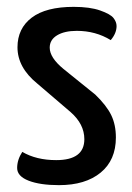

<svg xmlns="http://www.w3.org/2000/svg" viewBox="-20 -530 386 560"><path d="M186 -203 89 -286Q31 -333 31 -392Q31 -447 72.5 -478.5Q114 -510 195 -510Q242 -510 272 -499.5Q302 -489 311 -477.5Q320 -466 320 -454Q320 -433 303 -413Q259 -440 204 -440Q168 -440 146.5 -427Q125 -414 125 -391Q125 -362 165 -329L258 -254Q291 -222 304.5 -194Q318 -166 318 -129Q318 -63 273.5 -26.5Q229 10 152 10Q97 10 63.5 -3Q30 -16 30 -40Q30 -64 45 -87Q86 -63 144 -63Q226 -63 226 -124Q226 -168 186 -203Z"/></svg>

Font: YanoneKaffeesatzRR
Style: Regular
Weight: 400
Designer: Yanone (Cyrillic: Daniel Pouzeot & Huerta Tipografica)
Foundry: Yanone
Version: Version 1.100;PS 001.100;hotconv 1.0.70;makeotf.lib2.5.58329